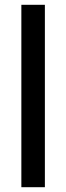

<svg xmlns="http://www.w3.org/2000/svg" viewBox="-20 -780 275 800"><path d="M167 0V-760H69V0Z"/></svg>

Font: Noto Sans Arabic Cond Med
Style: Regular
Weight: 500
Width: 3
Designer: Monotype Design Team, Nadine Chahine, Nizar Qandah and Khaled Hosny
Foundry: Monotype Imaging Inc.
Version: Version 2.012